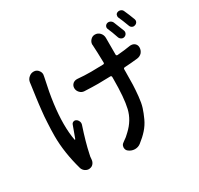

<svg xmlns="http://www.w3.org/2000/svg" viewBox="-178 -1031 1356 1309"><g transform="rotate(-30 500.0 -376.5)"><path d="M868.2 -678.7Q872.1 -667 866.7 -655.8Q861.3 -644.5 849.1 -640.1Q836.9 -635.7 825.7 -641.6Q814.5 -647.5 809.6 -659.2Q792 -711.9 777.3 -744.1Q772.5 -754.9 777.3 -765.6Q782.2 -776.4 793.9 -780.3Q805.7 -784.2 817.4 -778.8Q829.1 -773.4 835 -761.7Q851.6 -722.7 868.2 -678.7ZM135.7 -692.4Q138.7 -716.8 157.2 -731.4Q172.9 -745.1 192.4 -745.1Q195.3 -745.1 198.2 -745.1Q220.7 -743.2 233.4 -723.6Q242.2 -710.9 242.2 -696.3Q242.2 -689.5 240.2 -682.6Q238.3 -674.8 237.3 -668Q193.4 -473.6 193.4 -333Q193.4 -261.7 204.1 -204.1Q204.1 -202.1 206.5 -202.1Q209 -202.1 210 -204.1Q214.8 -217.8 227.1 -250.5Q239.3 -283.2 245.1 -299.8Q249 -310.5 260.3 -314.5Q271.5 -318.4 282.2 -311.5Q293 -304.7 297.9 -292Q302.7 -279.3 298.8 -266.6Q259.8 -149.4 243.2 -68.4Q238.3 -51.8 237.3 -29.3Q236.3 -10.7 225.1 2.9Q213.9 16.6 196.3 18.6Q193.4 19.5 189.5 19.5Q174.8 19.5 161.1 10.7Q145.5 0 139.6 -17.6Q98.6 -163.1 98.6 -292Q98.6 -318.4 99.6 -344.2Q100.6 -370.1 102.1 -397Q103.5 -423.8 105 -444.3Q106.4 -464.8 109.9 -492.7Q113.3 -520.5 114.7 -535.2Q116.2 -549.8 120.1 -577.6Q124 -605.5 125 -613.3Q126 -621.1 129.9 -648.4Q133.8 -675.8 133.8 -676.8Q134.8 -684.6 135.7 -692.4ZM633.8 -697.3Q632.8 -701.2 632.8 -704.1Q632.8 -722.7 645.5 -737.3Q660.2 -754.9 681.6 -754.9Q705.1 -754.9 720.7 -737.8Q736.3 -720.7 736.3 -697.3V-693.4Q736.3 -690.4 736.3 -657.2Q736.3 -626 736.3 -565.4Q736.3 -561.5 739.3 -559.1Q742.2 -556.6 746.1 -556.6Q805.7 -561.5 852.5 -569.3Q856.4 -569.3 859.4 -569.3Q875 -569.3 887.7 -559.6Q902.3 -546.9 902.3 -527.3Q902.3 -504.9 887.7 -487.3Q873 -471.7 850.6 -468.8Q799.8 -462.9 747.1 -460Q737.3 -459 737.3 -449.2V-429.7Q737.3 -367.2 735.8 -329.1Q734.4 -291 729.5 -241.2Q724.6 -191.4 713.9 -157.7Q703.1 -124 685.5 -85.9Q668 -47.9 640.1 -16.6Q612.3 14.6 574.2 43.9Q554.7 58.6 530.3 58.6Q529.3 58.6 527.3 58.6Q501 57.6 480.5 41Q470.7 33.2 467.8 20.5Q464.8 7.8 469.7 -3.9Q474.6 -15.6 486.3 -22.5Q518.6 -43.9 539.1 -65.4Q603.5 -125 622.1 -203.1Q640.6 -281.2 640.6 -430.7V-445.3Q640.6 -449.2 638.2 -452.1Q635.7 -455.1 630.9 -455.1Q568.4 -453.1 535.2 -453.1Q492.2 -453.1 427.7 -456.1Q407.2 -457 392.6 -472.7Q377.9 -488.3 377.9 -508.8Q377.9 -528.3 392.6 -542Q406.2 -552.7 422.9 -552.7Q424.8 -552.7 427.7 -552.7Q480.5 -547.9 533.2 -547.9Q566.4 -547.9 628.9 -549.8Q638.7 -549.8 638.7 -559.6Q636.7 -651.4 633.8 -693.4Q633.8 -695.3 633.8 -697.3ZM878.9 -775.4Q877 -780.3 877 -786.1Q877 -791 878.9 -796.9Q883.8 -807.6 894.5 -810.5Q899.4 -812.5 905.3 -812.5Q912.1 -812.5 918.9 -809.6Q930.7 -804.7 935.5 -793Q952.1 -756.8 969.7 -710Q971.7 -705.1 971.7 -700.2Q971.7 -693.4 968.8 -687.5Q962.9 -676.8 951.2 -672.9Q946.3 -670.9 941.4 -670.9Q934.6 -670.9 928.7 -673.8Q917 -679.7 913.1 -691.4Q893.6 -744.1 878.9 -775.4Z"/></g></svg>

Font: Gen Jyuu GothicX Medium
Style: Regular
Weight: 500
Designer: Ryoko NISHIZUKA (kana &amp; ideographs); Paul D. Hunt (Latin, Greek &amp; Cyrillic); Wenlong ZHANG (bopomofo); Sandoll C
Version: Version 1.058.20140828